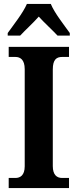

<svg xmlns="http://www.w3.org/2000/svg" viewBox="-20 -951 392 971"><path d="M19 -784V-771H82C106 -797 149 -836 176 -867C202 -838 250 -794 271 -771H333V-784C306 -822 255 -886 237 -931H116C97 -886 46 -822 19 -784ZM24 0H329V-51H294C268 -51 247 -66 247 -111V-600C247 -650 266 -663 294 -663H329V-714H24V-663H58C82 -663 105 -650 105 -601V-110C105 -64 82 -51 58 -51H24Z"/></svg>

Font: Noto Serif Georgian Condensed Bold
Style: Regular
Weight: 700
Width: 3
Designer: Monotype Design Team, Akaki Razmadze
Foundry: Google LLC
Version: Version 2.003